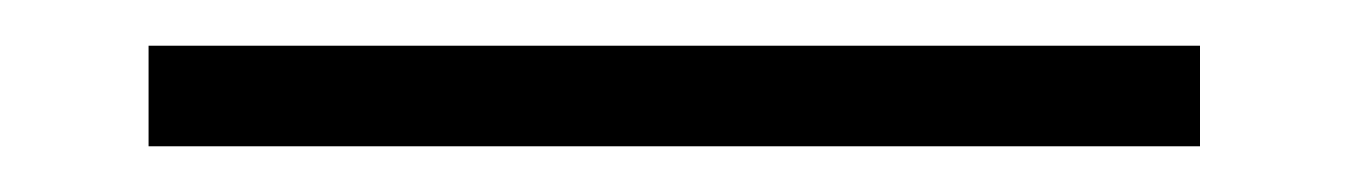

<svg xmlns="http://www.w3.org/2000/svg" viewBox="-20 58 590 84"><path d="M45 78H505V122H45Z"/></svg>

Font: Ysabeau Infant Semilight
Style: Regular
Weight: 300
Designer: Christian Thalmann (Catharsis Fonts)
Version: Version 0.003